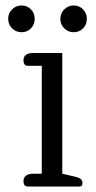

<svg xmlns="http://www.w3.org/2000/svg" viewBox="-20 -683 353 703"><path d="M10 -614Q10 -635 24.5 -649Q39 -663 59 -663Q79 -663 93 -649Q107 -635 107 -614Q107 -593 93 -579Q79 -565 59 -565Q39 -565 24.5 -579Q10 -593 10 -614ZM201 -614Q201 -635 215.5 -649Q230 -663 250 -663Q270 -663 284 -649Q298 -635 298 -614Q298 -593 284 -579Q270 -565 250 -565Q230 -565 215.5 -579Q201 -593 201 -614ZM66 -20Q66 -33 75.5 -40Q85 -47 101 -47H133V-442H82Q66 -442 66 -462Q66 -476 75.5 -482.5Q85 -489 101 -489H208V-47L255 -36Q269 -33 275.5 -27.5Q282 -22 282 -12Q282 0 270 0H82Q66 0 66 -20Z"/></svg>

Font: Maitree
Style: Regular
Weight: 400
Designer: CadsonDemak Team
Foundry: CadsonDemak
Version: Version 1.001